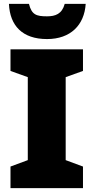

<svg xmlns="http://www.w3.org/2000/svg" viewBox="-20 -968 481 988"><path d="M421 -948H313C299 -896 265 -884 222 -884C167 -884 143 -892 129 -948H26C31 -836 95 -767 222 -767C343 -767 414 -839 421 -948ZM407 0V-111L318 -144V-571L407 -603V-714H34V-603L123 -571V-144L34 -111V0Z"/></svg>

Font: Noto Sans UI Black
Style: Regular
Weight: 900
Designer: Monotype Design Team
Foundry: Monotype Imaging Inc.
Version: Version 1.901